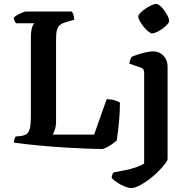

<svg xmlns="http://www.w3.org/2000/svg" viewBox="-20 -763 961 983"><path d="M501 0Q473 0 427.5 -2Q382 -4 327.5 -7Q273 -10 219.5 -14.5Q166 -19 121.5 -24Q77 -29 51 -33Q51 -43 54 -51.5Q57 -60 60 -64L89 -67Q108 -70 118.5 -79Q129 -88 133.5 -109Q138 -130 138 -167V-566Q138 -595 141.5 -612Q145 -629 150 -636.5Q155 -644 156 -644H62Q58 -649 54.5 -656.5Q51 -664 50 -672Q56 -679 68.5 -686Q81 -693 94 -698.5Q107 -704 112 -704H347Q352 -699 356 -687Q360 -675 360 -662L316 -649Q298 -644 287 -635Q276 -626 271.5 -609.5Q267 -593 267 -563V-141Q267 -118 261 -100Q255 -82 250 -74H462L526 -255Q550 -255 568.5 -249Q587 -243 594 -238Q594 -204 591.5 -167.5Q589 -131 585 -99Q581 -67 578 -45Q571 -37 556 -26.5Q541 -16 525.5 -8Q510 0 501 0ZM652 200Q640 200 619.5 192Q599 184 580 171.5Q561 159 552 148Q552 137 555.5 129.5Q559 122 561 120Q593 114 622.5 108Q652 102 676.5 93.5Q701 85 718 75V-391Q718 -399 714.5 -406.5Q711 -414 701 -417L642 -437Q644 -451 648 -460Q652 -469 654 -472Q665 -477 684.5 -483.5Q704 -490 725.5 -495Q747 -500 763 -500Q796 -500 817 -477.5Q838 -455 838 -423V50Q838 59 824 77Q810 95 788.5 116.5Q767 138 741.5 157Q716 176 692 188Q668 200 652 200ZM758 -592Q751 -592 739 -602Q727 -612 715.5 -626Q704 -640 696 -654.5Q688 -669 688 -678Q688 -686 698.5 -697Q709 -708 724.5 -718.5Q740 -729 755.5 -736Q771 -743 779 -743Q788 -743 799.5 -733.5Q811 -724 821.5 -709Q832 -694 839 -680Q846 -666 846 -656Q846 -648 836 -637Q826 -626 812 -616Q798 -606 783 -599Q768 -592 758 -592Z"/></svg>

Font: Texturina 12pt SemiBold
Style: Regular
Weight: 600
Designer: Guillermo Torres Carreño
Foundry: Omnibus-Type
Version: Version 1.002